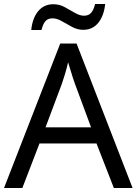

<svg xmlns="http://www.w3.org/2000/svg" viewBox="-20 -933 679 953"><path d="M545 0 459 -221H176L91 0H0L279 -717H360L638 0ZM352 -517Q349 -525 342 -546Q335 -567 328.5 -589.5Q322 -612 318 -624Q311 -593 302 -563.5Q293 -534 287 -517L206 -301H432ZM135 -784Q141 -843 169.5 -877.5Q198 -912 245 -912Q275 -912 301.5 -897.5Q328 -883 352 -869Q376 -855 397 -855Q420 -855 432.5 -869.5Q445 -884 452 -913H502Q496 -855 468 -820Q440 -785 393 -785Q365 -785 338.5 -799Q312 -813 287.5 -827.5Q263 -842 241 -842Q217 -842 205 -827.5Q193 -813 186 -784Z"/></svg>

Font: Noto Sans Marchen
Style: Regular
Weight: 400
Designer: Monotype Design Team
Foundry: Monotype Imaging Inc.
Version: Version 2.003; ttfautohint (v1.8.4.7-5d5b)